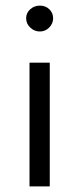

<svg xmlns="http://www.w3.org/2000/svg" viewBox="-20 -663 282 683"><path d="M157 0H85V-440H157ZM73 -598Q73 -617 87.5 -630Q102 -643 122 -643Q142 -643 155.5 -630Q169 -617 169 -598Q169 -579 155 -565Q141 -551 122 -551Q102 -551 87.5 -565Q73 -579 73 -598Z"/></svg>

Font: Tilda Sans
Style: Regular
Weight: 400
Designer: ParaType Ltd
Foundry: ParaType Ltd
Version: Version 1.002W